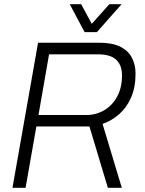

<svg xmlns="http://www.w3.org/2000/svg" viewBox="-20 -888 688 908"><path d="M39 0 160 -686H449Q510 -686 548 -667.5Q586 -649 603.5 -615.5Q621 -582 621 -540Q621 -475 600 -427Q579 -379 543.5 -348Q508 -317 465 -302L556 0H490L403 -290H152L101 0ZM162 -344H387Q435 -344 473.5 -367Q512 -390 534.5 -432Q557 -474 557 -532Q557 -579 530 -605Q503 -631 444 -631H212ZM555 -868 438 -736H380L310 -868H364L426 -753H394L497 -868Z"/></svg>

Font: Archivo SemiCondensed ExtraLight
Style: Italic
Weight: 250
Width: 4
Italic angle: -10°
Designer: Hector Gatti
Foundry: Omnibus-Type
Version: Version 2.001